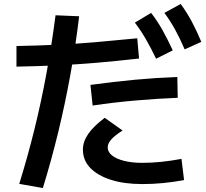

<svg xmlns="http://www.w3.org/2000/svg" viewBox="-20 -875 1040 968"><path d="M77 52Q119 -83 153.5 -222.5Q188 -362 214.5 -506.5Q241 -651 260 -798L379 -793Q362 -649 335.5 -502Q309 -355 274 -210.5Q239 -66 196 73ZM63 -643Q169 -645 267 -649.5Q365 -654 463.5 -662.5Q562 -671 672 -682L681 -580Q567 -567 466.5 -558.5Q366 -550 267.5 -545.5Q169 -541 63 -539ZM697 53Q606 53 539 31.5Q472 10 435 -28.5Q398 -67 398 -121Q398 -161 425 -200Q452 -239 508 -281L598 -217Q560 -193 541.5 -172.5Q523 -152 523 -132Q523 -109 544.5 -91.5Q566 -74 605.5 -64Q645 -54 697 -54Q744 -54 793 -59Q842 -64 895 -74L908 33Q853 43 802 48Q751 53 697 53ZM436 -447Q553 -463 660.5 -473Q768 -483 874 -487L876 -382Q776 -378 665.5 -368.5Q555 -359 447 -343ZM767 -579Q741 -633 716 -676.5Q691 -720 660 -761L742 -810Q775 -767 800.5 -721Q826 -675 851 -621ZM911 -626Q887 -682 863 -725.5Q839 -769 809 -810L891 -855Q923 -811 947.5 -765Q972 -719 995 -664Z"/></svg>

Font: M PLUS 2 Thin SemiBold
Style: Regular
Weight: 600
Version: Version 1.001